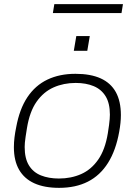

<svg xmlns="http://www.w3.org/2000/svg" viewBox="-20 -894 650 926"><path d="M265 12Q194 12 145.5 -10Q97 -32 72 -75.5Q47 -119 47 -184Q47 -208 50 -232Q53 -256 58 -280Q74 -368 112 -425Q150 -482 208.5 -510Q267 -538 344 -538Q417 -538 465.5 -516Q514 -494 538.5 -450Q563 -406 563 -339Q563 -321 561 -301Q559 -281 555 -259Q539 -169 501 -108.5Q463 -48 404 -18Q345 12 265 12ZM264 -33Q323 -33 371.5 -54.5Q420 -76 453.5 -124Q487 -172 500 -251Q504 -275 506 -291.5Q508 -308 509 -319.5Q510 -331 510 -341Q510 -396 489.5 -429.5Q469 -463 432 -478.5Q395 -494 345 -494Q287 -494 238.5 -472.5Q190 -451 156.5 -403.5Q123 -356 110 -276Q106 -251 103.5 -234.5Q101 -218 100 -206.5Q99 -195 99 -185Q99 -130 119.5 -96.5Q140 -63 177.5 -48Q215 -33 264 -33ZM336 -649 348 -720H413L401 -649ZM235 -831 242 -874H573L566 -831Z"/></svg>

Font: Archivo SemiExpanded Thin
Style: Italic
Weight: 250
Width: 6
Italic angle: -10°
Designer: Hector Gatti
Foundry: Omnibus-Type
Version: Version 2.001